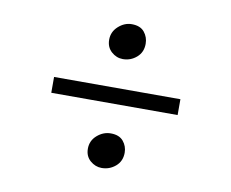

<svg xmlns="http://www.w3.org/2000/svg" viewBox="-62 -636 792 657"><g transform="rotate(10 334.5 -308.0)"><path d="M336 -436Q313.5 -436 296 -451.8Q278.5 -467.5 278.5 -493.5Q278.5 -521 299.5 -540Q320.5 -559 346 -559Q375.5 -559 389.8 -541.5Q404 -524 404 -501Q404 -471.5 383.5 -453.8Q363 -436 336 -436ZM554 -335V-280H115V-335ZM271.5 -113.5Q271.5 -141.5 292.8 -160Q314 -178.5 340 -178.5Q369.5 -178.5 383.8 -161.2Q398 -144 398 -121.5Q398 -92 377.2 -74.2Q356.5 -56.5 329 -56.5Q307 -56.5 289.2 -72Q271.5 -87.5 271.5 -113.5Z"/></g></svg>

Font: Merriweather 60pt Light
Style: Regular
Weight: 300
Version: Version 2.100